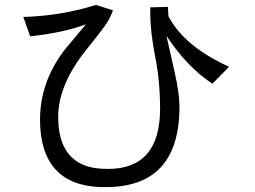

<svg xmlns="http://www.w3.org/2000/svg" viewBox="-20 -754 1040 782"><path d="M913 -482Q730 -565 666 -688L664 -726L592 -724V-701Q592 -625 612 -524Q632 -423 632 -311Q632 -66 420 -66Q405 -66 390 -67Q217 -79 217 -279Q218 -409 329 -548Q386 -619 408 -650Q430 -681 440 -712L371 -734Q227 -689 75 -685L103 -606Q240 -621 330 -655L244 -552Q143 -421 143 -266Q144 -2 388 8H411Q711 8 711 -320Q711 -371 692 -457L658 -608Q741 -482 845 -413Z"/></svg>

Font: Sawarabi Gothic
Style: Regular
Weight: 400
Designer: mshio (mshio@users.sourceforge.jp)
Version: Version 20141215